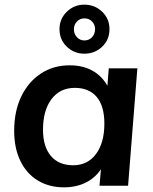

<svg xmlns="http://www.w3.org/2000/svg" viewBox="-20 -799 659 826"><path d="M256 7Q192 7 143.5 -22Q95 -51 68 -106Q41 -161 41 -236Q41 -320 71 -383Q101 -446 155 -482Q209 -518 280 -518Q342 -518 386 -490Q430 -462 451 -411L439 -392L448 -505H571L531 0H408L418 -114L428 -98Q415 -65 389 -41Q363 -17 329 -5Q295 7 256 7ZM295 -88Q357 -88 393 -136.5Q429 -185 429 -267Q429 -343 396 -382Q363 -421 302 -421Q238 -421 201.5 -372.5Q165 -324 165 -241Q165 -168 199 -128Q233 -88 295 -88ZM343 -568Q299 -568 267.5 -598Q236 -628 236 -674Q236 -718 267.5 -748.5Q299 -779 343 -779Q388 -779 419.5 -748.5Q451 -718 451 -674Q451 -628 419.5 -598Q388 -568 343 -568ZM343 -625Q363 -625 376 -639Q389 -653 389 -674Q389 -693 376 -706.5Q363 -720 343 -720Q324 -720 311 -706.5Q298 -693 298 -673Q298 -653 311 -639Q324 -625 343 -625Z"/></svg>

Font: Muli
Style: Bold Italic
Weight: 700
Italic angle: -4.541°
Designer: Vernon Adams
Foundry: Vernon Adams
Version: Version 2.100; ttfautohint (v1.8.1.43-b0c9)